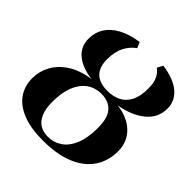

<svg xmlns="http://www.w3.org/2000/svg" viewBox="-202 -900 1059 1059"><g transform="rotate(45 328.0 -370.0)"><path d="M293 11Q198.5 11 135.2 -14.2Q72 -39.5 40.5 -85Q9 -130.5 9 -191.5Q9 -244 34.5 -291.5Q60 -339 112 -373Q164 -407 243.5 -418.5Q164.5 -428.5 119.5 -465.8Q74.5 -503 74.5 -564Q74.5 -613.5 98.8 -651.8Q123 -690 170.5 -715.5Q218 -741 287 -751L301.5 -717.5Q267 -693 247 -653.8Q227 -614.5 227 -556.5Q227 -513 242.2 -485.8Q257.5 -458.5 285.5 -446.2Q313.5 -434 351.5 -434Q396.5 -434 430.2 -451Q464 -468 483.2 -505.2Q502.5 -542.5 502.5 -602.5Q502.5 -647.5 489.5 -674.8Q476.5 -702 454 -717.5L472 -751Q564 -737.5 609.8 -697.8Q655.5 -658 655.5 -600Q655.5 -527.5 599 -481Q542.5 -434.5 449.5 -418Q533 -407.5 581.2 -360.2Q629.5 -313 629.5 -240.5Q629.5 -166 592 -109.2Q554.5 -52.5 479.8 -20.8Q405 11 293 11ZM297 -23Q343.5 -23 380.2 -47.8Q417 -72.5 438.2 -123.8Q459.5 -175 459.5 -253.5Q459.5 -331.5 427.8 -365.8Q396 -400 341.5 -400Q290.5 -400 254.2 -373.2Q218 -346.5 198.8 -297Q179.5 -247.5 179.5 -179Q179.5 -122 195 -87.5Q210.5 -53 237.2 -38Q264 -23 297 -23Z"/></g></svg>

Font: Merriweather 120pt ExtraBold
Style: Italic
Weight: 800
Italic angle: -7.8°
Version: Version 2.101